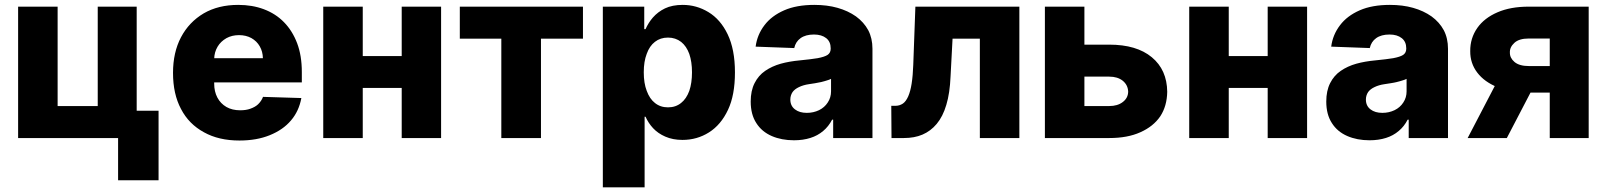

<svg xmlns="http://www.w3.org/2000/svg" viewBox="-20 -573 6665 797"><path d="M385.7 -545.4H547.4V-113.3H638.2V175.3H470.2V0H55.2V-545.4H219.2V-132.8H385.7Z M974.1 10.3Q887.7 10.3 826.7 -23.9Q763.7 -58.1 731.4 -120.6Q698.2 -182.6 698.2 -270.5Q698.2 -355.5 731.4 -418.5Q764.6 -481.4 825.7 -517.6Q886.2 -552.7 968.8 -552.7Q1027.3 -552.7 1075.2 -534.7Q1124.5 -516.1 1158.7 -481Q1193.8 -445.3 1213.4 -393.6Q1232.9 -342.3 1232.9 -273.9V-231H758.8V-331.5H1071.3Q1070.8 -358.9 1058.1 -380.9Q1045.9 -402.3 1023.4 -415Q1001 -427.2 972.2 -427.2Q942.9 -427.2 919.9 -414.6Q896 -400.9 883.3 -379.4Q869.6 -356.4 869.1 -328.6V-226.1Q869.1 -192.9 882.3 -168Q895.5 -143.1 919.9 -128.9Q943.8 -115.2 977.1 -115.2Q1001.5 -115.2 1019 -121.6Q1039.6 -128.9 1051.3 -140.1Q1065.4 -153.8 1071.8 -170.9L1231 -166Q1220.7 -111.3 1188 -73.2Q1155.3 -34.2 1099.6 -11.7Q1045.4 10.3 974.1 10.3Z M1426.3 -340.3H1706.1V-208H1426.3ZM1321.8 -545.4H1485.8V0H1321.8ZM1647.5 -545.4H1811V0H1647.5Z M2061 -412.6H1888.7V-545.4H2399.9V-412.6H2225.6V0H2061Z M2655.8 204.6H2482.4V-545.4H2654.3V-452.1H2659.7Q2671.4 -478.5 2689.9 -500Q2710.9 -523.9 2740.2 -538.1Q2770.5 -552.7 2814 -552.7Q2871.1 -552.7 2920.4 -522.9Q2970.7 -492.7 3000.5 -430.7Q3030.8 -367.7 3030.8 -272.5Q3030.8 -178.2 3002 -117.2Q2972.7 -54.7 2922.9 -23.4Q2873.5 7.8 2813 7.8Q2772.9 7.8 2741.7 -5.9Q2711.4 -19 2690.9 -41Q2671.4 -62 2659.7 -88.4H2655.8ZM2652.3 -272.9Q2652.3 -227.5 2664.6 -195.8Q2676.8 -162.6 2698.7 -145.5Q2721.2 -127.4 2752.9 -127.4Q2784.7 -127.4 2807.1 -145.5Q2829.1 -162.6 2841.3 -195.8Q2852.5 -228.5 2852.5 -272.9Q2852.5 -316.4 2841.3 -349.1Q2829.6 -381.3 2807.6 -398.9Q2784.2 -417 2752.9 -417Q2721.2 -417 2698.7 -399.4Q2676.3 -382.3 2664.6 -349.6Q2652.3 -317.9 2652.3 -272.9Z M3275.9 9.3Q3224.1 9.3 3183.6 -8.3Q3142.1 -26.4 3119.6 -62Q3096.2 -97.7 3096.2 -151.4Q3096.2 -196.3 3112.3 -228Q3128.4 -259.8 3156.2 -278.8Q3184.6 -298.3 3221.2 -308.6Q3256.8 -318.4 3299.3 -322.3Q3348.1 -327.1 3374 -331.5Q3402.8 -336.9 3415.5 -345.2Q3428.2 -354 3428.2 -370.6V-372.6Q3428.2 -399.9 3409.7 -414.6Q3390.6 -429.7 3358.9 -429.7Q3324.2 -429.7 3303.2 -414.6Q3282.7 -399.9 3276.9 -373.5L3116.7 -379.4Q3123 -428.7 3153.3 -468.3Q3182.6 -507.3 3235.4 -530.3Q3286.6 -552.7 3360.4 -552.7Q3413.6 -552.7 3456.5 -540.5Q3500 -528.3 3533.2 -504.9Q3565.9 -481 3584 -447.8Q3601.6 -414.1 3601.6 -370.6V0H3438.5V-76.2H3434.1Q3419.4 -47.9 3397 -29.3Q3374 -9.8 3344.2 -0.5Q3313.5 9.3 3275.9 9.3ZM3329.1 -104.5Q3356.4 -104.5 3379.9 -115.7Q3402.8 -127 3416 -147.5Q3429.7 -168 3429.7 -193.8V-245.6Q3421.9 -241.7 3411.6 -238.8Q3409.7 -238.3 3401.6 -235.8Q3393.6 -233.4 3388.7 -232.4Q3379.4 -230 3363.3 -227.5Q3344.7 -224.6 3337.9 -223.6Q3314.5 -220.2 3296.4 -211.4Q3278.8 -203.1 3270 -190.9Q3260.7 -176.8 3260.7 -159.7Q3260.7 -133.3 3280.3 -118.7Q3298.8 -104.5 3329.1 -104.5Z M3731.9 0H3680.7L3679.7 -133.8H3697.3Q3713.9 -133.8 3728 -143.1Q3740.7 -151.9 3750 -172.9Q3759.3 -194.3 3764.2 -225.6Q3769.5 -259.8 3771 -304.2L3779.8 -545.4H4211.4V0H4047.4V-412.6H3934.1L3925.8 -255.9Q3922.9 -186 3908.2 -137.7Q3894 -89.4 3868.2 -58.6Q3843.3 -28.8 3809.1 -14.2Q3775.9 0 3731.9 0Z M4418.9 -254.9V-387.7H4584.5Q4698.2 -387.7 4761.2 -335.4Q4824.2 -283.2 4825.2 -191.9Q4824.2 -132.8 4796.4 -90.3Q4767.6 -47.9 4713.4 -23.9Q4660.6 0 4584.5 0H4317.4V-545.4H4481.4V-132.8H4584.5Q4619.1 -132.8 4640.6 -149.4Q4662.6 -166 4663.1 -192.4Q4662.1 -220.2 4640.6 -237.8Q4619.1 -254.9 4584.5 -254.9Z M5021 -340.3H5300.8V-208H5021ZM4916.5 -545.4H5080.6V0H4916.5ZM5242.2 -545.4H5405.8V0H5242.2Z M5665 9.3Q5613.3 9.3 5572.8 -8.3Q5531.2 -26.4 5508.8 -62Q5485.4 -97.7 5485.4 -151.4Q5485.4 -196.3 5501.5 -228Q5517.6 -259.8 5545.4 -278.8Q5573.7 -298.3 5610.4 -308.6Q5646 -318.4 5688.5 -322.3Q5737.3 -327.1 5763.2 -331.5Q5792 -336.9 5804.7 -345.2Q5817.4 -354 5817.4 -370.6V-372.6Q5817.4 -399.9 5798.8 -414.6Q5779.8 -429.7 5748 -429.7Q5713.4 -429.7 5692.4 -414.6Q5671.9 -399.9 5666 -373.5L5505.9 -379.4Q5512.2 -428.7 5542.5 -468.3Q5571.8 -507.3 5624.5 -530.3Q5675.8 -552.7 5749.5 -552.7Q5802.7 -552.7 5845.7 -540.5Q5889.2 -528.3 5922.4 -504.9Q5955.1 -481 5973.1 -447.8Q5990.7 -414.1 5990.7 -370.6V0H5827.6V-76.2H5823.2Q5808.6 -47.9 5786.1 -29.3Q5763.2 -9.8 5733.4 -0.5Q5702.6 9.3 5665 9.3ZM5718.3 -104.5Q5745.6 -104.5 5769 -115.7Q5792 -127 5805.2 -147.5Q5818.8 -168 5818.8 -193.8V-245.6Q5811 -241.7 5800.8 -238.8Q5798.8 -238.3 5790.8 -235.8Q5782.7 -233.4 5777.8 -232.4Q5768.6 -230 5752.4 -227.5Q5733.9 -224.6 5727.1 -223.6Q5703.6 -220.2 5685.5 -211.4Q5668 -203.1 5659.2 -190.9Q5649.9 -176.8 5649.9 -159.7Q5649.9 -133.3 5669.4 -118.7Q5688 -104.5 5718.3 -104.5Z M6574.7 0H6413.1V-413.1H6325.2Q6285.6 -413.1 6266.1 -395Q6246.6 -377 6247.6 -355Q6247.1 -332.5 6266.6 -315.9Q6286.6 -298.8 6326.7 -298.8H6473.1V-188.5H6326.7Q6252.4 -188.5 6197.3 -210.4Q6141.6 -232.9 6112.3 -271.5Q6082.5 -310.5 6083 -360.8Q6082.5 -414.1 6112.3 -457Q6141.6 -498.5 6196.3 -522Q6250.5 -545.4 6325.2 -545.4H6574.7ZM6234.9 0H6072.3L6222.7 -288.6H6385.3Z"/></svg>

Font: My Font
Style: Regular
Weight: 500
Designer: Rasmus Andersson
Foundry: rsms
Version: Version 0.001